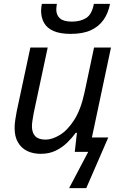

<svg xmlns="http://www.w3.org/2000/svg" viewBox="-20 -780 623 986"><path d="M335 186 433 0H364L375 -98H369Q351 -73 325.5 -48Q300 -23 266.5 -6.5Q233 10 189 10Q150 10 120 -4.5Q90 -19 72.5 -48.5Q55 -78 55 -123Q55 -143 58.5 -165Q62 -187 66 -209L136 -536H225L153 -199Q149 -177 146.5 -160Q144 -143 144 -132Q144 -98 161 -80.5Q178 -63 214 -63Q248 -63 287.5 -87Q327 -111 361 -164Q395 -217 414 -305L463 -536H550L452 -74H536L423 186ZM343 -606Q288 -606 254.5 -621Q221 -636 206 -663Q191 -690 191 -725Q191 -735 192.5 -745Q194 -755 195 -760H272Q271 -751 270 -744.5Q269 -738 269 -731Q269 -703 287.5 -686Q306 -669 349 -669Q393 -669 422.5 -687.5Q452 -706 462 -760H545Q536 -713 512 -678.5Q488 -644 447 -625Q406 -606 343 -606Z"/></svg>

Font: Noto Sans Display
Style: Italic
Weight: 400
Italic angle: -12°
Designer: Monotype Design Team
Foundry: Monotype Imaging Inc.
Version: Version 2.003